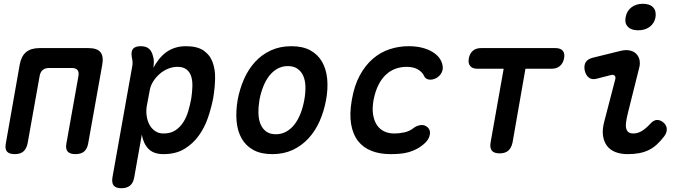

<svg xmlns="http://www.w3.org/2000/svg" viewBox="-20 -804 3640 1014"><path d="M58 10Q28 10 16.5 -4Q5 -18 11 -48L84 -462Q92 -507 117.5 -528.5Q143 -550 189 -550H447Q493 -550 510.5 -528.5Q528 -507 520 -462L446 -48Q441 -18 424.5 -4Q408 10 378 10Q349 10 337 -4Q325 -18 331 -48L394 -401Q398 -424 389 -434.5Q380 -445 357 -445H241Q218 -445 205.5 -434.5Q193 -424 189 -401L126 -48Q120 -18 103.5 -4Q87 10 58 10Z M790 -446Q803 -470 819.5 -491Q836 -512 857 -527.5Q878 -543 904 -551.5Q930 -560 962 -560Q1021 -560 1054.5 -537.5Q1088 -515 1102.5 -476.5Q1117 -438 1116 -389Q1115 -340 1106 -286Q1096 -234 1078 -181.5Q1060 -129 1029 -86.5Q998 -44 953 -17Q908 10 843 10Q791 10 764 -18Q737 -46 729 -93L689 132Q684 162 667 176Q650 190 621 190Q592 190 580.5 176Q569 162 574 132L678 -452Q681 -465 680 -477.5Q679 -490 676 -503Q671 -532 682.5 -546Q694 -560 723 -560Q752 -560 767.5 -546Q783 -532 789 -503Q793 -491 792.5 -474.5Q792 -458 790 -446ZM917 -451Q892 -451 867.5 -441Q843 -431 823 -413.5Q803 -396 788.5 -373Q774 -350 770 -323L755 -243Q751 -218 754.5 -192.5Q758 -167 769 -146Q780 -125 799 -112Q818 -99 843 -99Q881 -99 906 -115.5Q931 -132 948 -158.5Q965 -185 974.5 -218Q984 -251 990 -283Q995 -316 996 -346.5Q997 -377 990 -400Q983 -423 965.5 -437Q948 -451 917 -451Z M1418 10Q1358 10 1318 -12Q1278 -34 1256 -73Q1234 -112 1229.5 -164Q1225 -216 1235 -276Q1246 -335 1269 -387Q1292 -439 1327.5 -477.5Q1363 -516 1411 -538Q1459 -560 1519 -560Q1579 -560 1619 -538Q1659 -516 1681 -477.5Q1703 -439 1708 -387.5Q1713 -336 1702 -276Q1691 -216 1668 -164Q1645 -112 1609 -73Q1573 -34 1525.5 -12Q1478 10 1418 10ZM1437 -95Q1467 -95 1492 -109Q1517 -123 1535.5 -147Q1554 -171 1567 -204Q1580 -237 1587 -276Q1594 -314 1593 -347Q1592 -380 1581.5 -403.5Q1571 -427 1551 -441Q1531 -455 1500 -455Q1470 -455 1445 -441Q1420 -427 1401.5 -403Q1383 -379 1370 -346Q1357 -313 1350 -275Q1344 -237 1345 -204Q1346 -171 1356.5 -147Q1367 -123 1386.5 -109Q1406 -95 1437 -95Z M1838 -276Q1851 -352 1880 -405.5Q1909 -459 1949 -493.5Q1989 -528 2037.5 -544Q2086 -560 2137 -560Q2178 -560 2209 -552Q2240 -544 2262 -531Q2284 -518 2297 -502Q2310 -486 2315 -468Q2323 -443 2313 -422Q2303 -401 2281 -390Q2262 -381 2244.5 -384Q2227 -387 2220 -402Q2211 -423 2187.5 -437Q2164 -451 2127 -451Q2097 -451 2069 -441Q2041 -431 2018 -409.5Q1995 -388 1978.5 -355Q1962 -322 1953 -277Q1945 -232 1950.5 -198.5Q1956 -165 1971 -143Q1986 -121 2009.5 -110Q2033 -99 2062 -99Q2089 -99 2116 -105Q2143 -111 2163 -127Q2181 -141 2202 -143.5Q2223 -146 2239 -131Q2246 -125 2249 -115.5Q2252 -106 2250.5 -95.5Q2249 -85 2243.5 -73.5Q2238 -62 2227 -51Q2206 -31 2184 -19Q2162 -7 2139 -0.5Q2116 6 2091.5 8Q2067 10 2042 10Q1986 10 1942.5 -7Q1899 -24 1871.5 -58.5Q1844 -93 1834.5 -147.5Q1825 -202 1838 -276Z M2640 -441H2501Q2475 -441 2463 -455.5Q2451 -470 2456 -496Q2461 -522 2477.5 -536Q2494 -550 2520 -550H2914Q2940 -550 2952 -536Q2964 -522 2959 -496Q2954 -470 2937 -455.5Q2920 -441 2894 -441H2755L2687 -52Q2681 -23 2664.5 -8.5Q2648 6 2619 6Q2589 6 2577.5 -8.5Q2566 -23 2571 -52Z M3130 -388Q3106 -382 3090 -394Q3074 -406 3068 -432Q3063 -458 3073 -475Q3083 -492 3110 -499L3256 -535Q3284 -542 3305.5 -537.5Q3327 -533 3340 -520Q3353 -507 3357.5 -487Q3362 -467 3355 -443L3297 -211Q3288 -176 3286 -154.5Q3284 -133 3288.5 -121Q3293 -109 3302 -104Q3311 -99 3324 -99Q3349 -99 3371 -113Q3393 -127 3414 -150Q3432 -170 3449.5 -170.5Q3467 -171 3484 -157Q3501 -142 3501.5 -122Q3502 -102 3487 -83Q3468 -58 3448 -40Q3428 -22 3405 -11Q3382 0 3355 5Q3328 10 3294 10Q3258 10 3230 -1Q3202 -12 3185.5 -34Q3169 -56 3164.5 -88.5Q3160 -121 3172 -165L3229 -384Q3233 -397 3226.5 -404Q3220 -411 3208 -408ZM3350 -644Q3314 -644 3296 -662.5Q3278 -681 3284 -713Q3290 -746 3314.5 -765Q3339 -784 3375 -784Q3412 -784 3429.5 -765Q3447 -746 3442 -713Q3436 -681 3411.5 -662.5Q3387 -644 3350 -644Z"/></svg>

Font: Maple Mono SemiBold
Style: Italic
Weight: 600
Italic angle: -10°
Monospace: yes
Designer: subframe7536
Version: Version 7.000